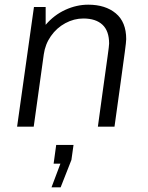

<svg xmlns="http://www.w3.org/2000/svg" viewBox="-20 -541 633 820"><path d="M519 -374Q519 -363 513 -318.5Q507 -274 495 -187L469 0H398L420 -160Q433 -254 439.5 -300Q446 -346 446 -355Q446 -409 417.5 -435.5Q389 -462 336 -462Q296 -462 259 -442Q222 -422 197.5 -387Q173 -352 167 -309L124 0H53L125 -511H175V-435Q211 -477 259 -499Q307 -521 357 -521Q430 -521 474.5 -484Q519 -447 519 -374ZM238 158H209L220 78H294L285 142L239 259H200Z"/></svg>

Font: Chivo Light Italic
Style: Regular
Weight: 300
Italic angle: -8.05°
Designer: Hector Gatti
Foundry: Omnibus-Type
Version: Version 1.007